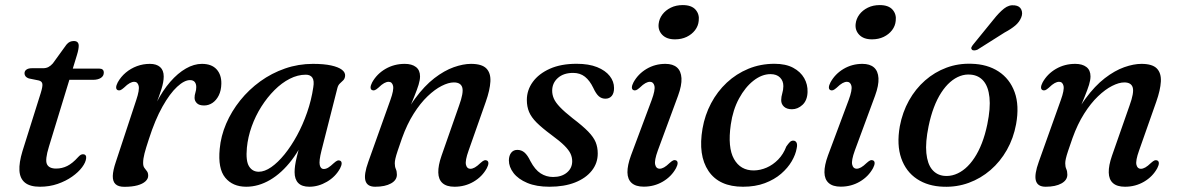

<svg xmlns="http://www.w3.org/2000/svg" viewBox="-20 -717 4597 748"><path d="M131.2 -403.5 92.3 -411.4Q84 -414.2 79.7 -419.4Q75.5 -424.6 75.5 -431.3Q75.5 -440.6 83.1 -445.9Q90.7 -451.2 103.8 -451.2H147.6Q159.7 -451.2 168.8 -456Q177.9 -460.8 185.9 -470L238.6 -542.8Q245.4 -551.1 252.6 -554.2Q259.7 -557.2 267.6 -557.2Q277.2 -557.2 282 -552.4Q286.7 -547.6 286.7 -538.5Q286.7 -533 285.1 -523.8Q283.4 -514.5 279.7 -502.5L170.6 -145.6Q154.8 -94.4 162.9 -77.4Q171 -60.3 198.7 -60.3Q221.6 -60.3 242 -70.4Q262.4 -80.5 284.2 -104.8Q290.3 -111.4 294.6 -113.8Q298.9 -116.1 303.6 -116.1Q309.7 -116.1 313.1 -112.2Q316.5 -108.2 315.7 -101.2Q314.3 -84.8 299.9 -65.5Q285.5 -46.2 261.1 -29Q236.7 -11.7 204.7 -0.6Q172.6 10.5 135.7 10.5Q96.9 10.5 77.2 -5.5Q57.6 -21.5 55.7 -52.4Q53.9 -83.2 67.6 -128.4L138.9 -355.2Q146.8 -380.7 145 -390.5Q143.2 -400.4 131.2 -403.5ZM216 -406 230.2 -449.8H366.2Q384.4 -449.8 384.4 -434.1Q384.4 -421 373 -413.5Q361.5 -406 341.9 -406Z M438.3 -366Q432.4 -368.9 432.5 -376.7Q432.7 -384.5 438.6 -395.9Q450.7 -417.9 470 -434.1Q489.3 -450.3 513.4 -459.3Q537.5 -468.2 563.9 -468.2Q589.6 -468.2 603.7 -455.8Q617.8 -443.3 617.8 -418.9Q617.8 -398 609 -370.1Q600.2 -342.2 588.5 -312.3Q576.7 -282.3 567.2 -255.2Q557.7 -228 556.5 -208.9L548.3 -209.7Q564.7 -268.8 589.2 -316.6Q613.7 -364.3 643.2 -398.2Q672.6 -432 704.3 -450.1Q735.9 -468.2 766.6 -468.2Q804.5 -468.2 823.8 -446.9Q843.1 -425.6 842.3 -390.6Q841.7 -364.1 832.2 -345.1Q822.6 -326.1 807.7 -316.1Q792.7 -306.1 775.1 -306.1Q755.9 -306.1 747 -315Q738 -324 738 -335.9Q738 -346.5 741.3 -356.4Q744.6 -366.4 744.6 -377.6Q744.6 -390 738.8 -397.4Q732.9 -404.9 720.1 -404.9Q698.1 -404.9 669.9 -378.8Q641.7 -352.7 612.9 -301.6Q584.1 -250.4 559.9 -174.8Q548.3 -139.9 543 -119.3Q537.6 -98.6 537.6 -82.2Q537.6 -69.7 542.5 -63Q547.3 -56.2 552.3 -50.1Q557.3 -43.9 557.3 -32.3Q557.3 -20.5 546.7 -10.6Q536 -0.6 515.4 5.1Q494.7 10.8 464.3 10.8Q441.1 10.8 430 0.3Q418.9 -10.2 419.4 -31.6Q420 -53 431.1 -85.7L510.8 -327.3Q524.1 -366.7 520.2 -382.5Q516.4 -398.3 502.8 -398.3Q494.9 -398.3 485.5 -393.2Q476.1 -388.2 462.8 -375.2Q454.4 -367.8 448.9 -365.7Q443.4 -363.7 438.3 -366Z M1232.4 -130.2Q1222.2 -89.5 1225.7 -74.1Q1229.2 -58.6 1241 -58.6Q1249.8 -58.6 1258.6 -63.9Q1267.4 -69.2 1280.7 -81.7Q1289.1 -89.3 1294.6 -91.4Q1300.1 -93.4 1305.2 -90.9Q1311.1 -88 1311 -80.2Q1310.8 -72.4 1304.9 -61Q1287.1 -28.4 1253.8 -9Q1220.4 10.5 1185.2 10.5Q1156.2 10.5 1142 -4Q1127.7 -18.5 1127.7 -46.4Q1127.7 -58 1129.6 -72Q1131.5 -85.9 1136.4 -106.5Q1141.3 -127.1 1150.4 -158Q1159.5 -188.9 1173.6 -234.1L1183.1 -216.9Q1155.6 -144.4 1116.6 -93.5Q1077.6 -42.6 1032.1 -16Q986.6 10.5 939.4 10.5Q886.5 10.5 857.5 -24.8Q828.5 -60.1 835.9 -136.7Q840.4 -186.9 861.1 -235.2Q881.8 -283.4 915.7 -325.7Q949.6 -367.9 993.9 -400Q1038.2 -432 1090.3 -450.1Q1142.5 -468.2 1199.2 -468.2Q1241.9 -468.2 1270.1 -462Q1298.2 -455.8 1312 -445.3Q1325.7 -434.7 1324.5 -421.3Q1323.5 -410.5 1317.3 -404.3Q1311 -398.1 1304.3 -391.9Q1297.5 -385.7 1294.6 -374.7ZM941.8 -141.3Q937 -89.8 950.3 -68.9Q963.5 -47.9 988.1 -47.9Q1010.9 -47.9 1036.8 -65.9Q1062.6 -83.8 1088.6 -115.8Q1114.5 -147.8 1137.2 -189.5Q1159.9 -231.1 1176.5 -279.1Q1193.2 -327.1 1200.5 -377Q1204.8 -402.8 1196.9 -414.4Q1189 -426 1171.3 -426Q1140 -426 1108.8 -410.1Q1077.6 -394.2 1049.4 -366Q1021.2 -337.9 998.2 -301.6Q975.2 -265.3 960.5 -224.2Q945.8 -183.1 941.8 -141.3Z M1429.5 -366Q1423.6 -368.9 1423.7 -376.7Q1423.9 -384.5 1429.8 -395.9Q1448 -428.9 1481.8 -448.6Q1515.7 -468.2 1556.9 -468.2Q1584.5 -468.2 1600.5 -455.9Q1616.4 -443.6 1616.4 -419.5Q1616.4 -405.2 1610.7 -386.6Q1604.9 -368 1594.3 -341.8Q1583.7 -315.6 1568.4 -278.6Q1553.1 -241.5 1533.9 -190L1531.9 -211.3Q1560.8 -283.7 1597.1 -333.1Q1633.4 -382.4 1672.1 -412.3Q1710.8 -442.1 1747.8 -455.2Q1784.7 -468.2 1815 -468.2Q1857.2 -468.2 1874.8 -450.3Q1892.3 -432.3 1890.5 -399.3Q1888.7 -366.2 1872.6 -320.6L1805.6 -130.4Q1791.5 -91 1795.3 -75.2Q1799.1 -59.4 1812.4 -59.4Q1820.6 -59.4 1829.9 -64.6Q1839.1 -69.7 1852.4 -82.5Q1860.8 -90.1 1866.3 -92.2Q1871.8 -94.2 1876.9 -91.7Q1882.8 -88.8 1882.7 -81Q1882.5 -73.2 1876.6 -61.8Q1858.6 -28.8 1825.1 -9.2Q1791.5 10.5 1750.7 10.5Q1719.7 10.5 1703.9 -3.7Q1688.1 -17.8 1687.5 -44.9Q1686.8 -72 1700.1 -110.3L1768.6 -306Q1786.7 -355.8 1781 -375.8Q1775.3 -395.9 1748.1 -395.9Q1727.3 -395.9 1700.6 -382.3Q1673.9 -368.8 1645.7 -341.8Q1617.4 -314.8 1591.6 -274Q1565.8 -233.3 1546.3 -179Q1535.5 -148.1 1529.2 -129.3Q1522.9 -110.4 1520.5 -99.5Q1518 -88.5 1518 -80.8Q1518 -67.6 1522.1 -58.6Q1526.2 -49.5 1526.2 -36.6Q1526.2 -15.2 1503.3 -2.4Q1480.4 10.5 1441.6 10.5Q1410.2 10.5 1403.6 -13.4Q1397 -37.2 1415.1 -87.2L1500.8 -327.3Q1515 -366.7 1511.3 -382.5Q1507.6 -398.3 1494 -398.3Q1486.1 -398.3 1476.7 -393.2Q1467.3 -388.2 1454 -375.2Q1445.6 -367.8 1440.1 -365.7Q1434.6 -363.7 1429.5 -366Z M2134.7 -27.5Q2168 -27.5 2188.6 -44.7Q2209.2 -61.9 2209.2 -88.8Q2209.2 -103.9 2202.8 -118Q2196.3 -132.2 2179 -149.6Q2161.6 -167 2128 -191.6Q2091.6 -218.6 2070.7 -239.4Q2049.9 -260.2 2041.2 -280.9Q2032.5 -301.6 2032.5 -327.6Q2032.5 -365.9 2055.7 -397.9Q2078.9 -429.8 2122.2 -449.2Q2165.5 -468.5 2226.3 -468.5Q2273.7 -468.5 2306.2 -455.5Q2338.6 -442.4 2355.4 -421Q2372.2 -399.5 2372.2 -374.3Q2372.4 -354.4 2363.4 -343.4Q2354.3 -332.5 2338.6 -332.5Q2324 -332.5 2313.1 -341.8Q2302.1 -351.2 2291.2 -374.9Q2277.6 -403.2 2258.8 -418.1Q2239.9 -433 2212.9 -433Q2175.5 -433 2153.4 -413.3Q2131.2 -393.6 2131.2 -363.5Q2131.2 -348.1 2137.6 -333.2Q2144 -318.2 2161.3 -300Q2178.5 -281.8 2211.3 -255.9Q2250.3 -226.3 2271.5 -204.5Q2292.6 -182.7 2300.7 -162.9Q2308.7 -143 2308.7 -118.9Q2308.7 -81.5 2285.7 -52.3Q2262.7 -23 2220.5 -6.2Q2178.3 10.5 2120.6 10.5Q2069.6 10.5 2034.3 -4.3Q1998.9 -19.2 1980.7 -42.9Q1962.5 -66.6 1962.5 -92.5Q1962.9 -111.1 1971.6 -122.1Q1980.4 -133.1 1995.3 -133.1Q2011.4 -133.1 2023.4 -122.8Q2035.4 -112.4 2046.3 -89.5Q2064.2 -55.6 2086.2 -41.6Q2108.1 -27.5 2134.7 -27.5Z M2542.8 -130.7Q2528.6 -91.6 2532.5 -75.7Q2536.3 -59.7 2549.6 -59.7Q2557.8 -59.7 2567.1 -64.9Q2576.3 -70 2589.6 -82.8Q2598 -90.4 2603.5 -92.5Q2609 -94.5 2614.1 -92Q2620 -89.1 2619.9 -81.3Q2619.7 -73.5 2613.8 -62.1Q2595.8 -29.1 2562.3 -9.5Q2528.7 10.2 2487.9 10.2Q2456.9 10.2 2440.9 -4.1Q2424.9 -18.3 2424.4 -45.4Q2424 -72.5 2438.1 -111.2L2518.8 -327.3Q2533.4 -366.7 2529.5 -382.5Q2525.6 -398.3 2512 -398.3Q2504.1 -398.3 2494.7 -393.2Q2485.3 -388.2 2472 -375.2Q2463.6 -367.8 2458.1 -365.7Q2452.6 -363.7 2447.5 -366Q2441.6 -368.9 2441.7 -376.7Q2441.9 -384.5 2447.8 -395.9Q2465.6 -428.7 2498.8 -448.5Q2532.1 -468.2 2572.3 -468.2Q2601.4 -468.2 2617.4 -454.2Q2633.3 -440.1 2634.9 -412.4Q2636.5 -384.7 2621.5 -343.8ZM2609.5 -563.7Q2577.1 -563.7 2560 -581.4Q2543 -599.2 2546 -624.2Q2548.1 -643.8 2560.5 -660.5Q2573 -677.1 2593.5 -687.2Q2613.9 -697.2 2639.9 -697.2Q2673.9 -697.2 2689.7 -679.4Q2705.4 -661.5 2702.1 -636Q2700.3 -615.8 2687.8 -599.4Q2675.2 -583 2655.1 -573.3Q2635 -563.7 2609.5 -563.7Z M2981.8 -428.2Q2948.1 -428.2 2915.7 -402.9Q2883.2 -377.6 2859.2 -333.4Q2835.2 -289.2 2827 -231.7Q2814.3 -142.4 2839.5 -97.6Q2864.7 -52.7 2916.9 -53Q2942 -53.3 2966.7 -64Q2991.3 -74.7 3011.7 -95.5Q3032 -116.3 3043.4 -146.4Q3051.7 -158.2 3057.4 -163.8Q3063.1 -169.3 3070.9 -169.1Q3079 -168.9 3083.1 -161.4Q3087.1 -153.8 3083.7 -139Q3079.7 -115 3064.5 -88.9Q3049.3 -62.8 3023.1 -40.1Q2996.9 -17.5 2959.8 -3.5Q2922.7 10.5 2874.7 10.5Q2781.5 10.5 2740.2 -50.8Q2698.9 -112.1 2716.9 -216.1Q2726 -268.8 2750.3 -314.7Q2774.6 -360.6 2811.5 -395.1Q2848.5 -429.6 2895.7 -449.1Q2942.9 -468.5 2997.3 -468.5Q3041.1 -468.5 3070 -453Q3098.8 -437.5 3113 -412.6Q3127.1 -387.8 3126.1 -358.5Q3125.1 -326 3106.6 -308.7Q3088 -291.4 3065.4 -291.4Q3045.1 -291.4 3034.2 -301.5Q3023.2 -311.7 3023.4 -327.2Q3023.6 -340.3 3027.6 -353.5Q3031.6 -366.7 3031.8 -381.2Q3032 -401.9 3018.8 -415Q3005.6 -428.2 2981.8 -428.2Z M3310.3 -130.7Q3296.1 -91.6 3300 -75.7Q3303.8 -59.7 3317.1 -59.7Q3325.3 -59.7 3334.6 -64.9Q3343.8 -70 3357.1 -82.8Q3365.5 -90.4 3371 -92.5Q3376.5 -94.5 3381.6 -92Q3387.5 -89.1 3387.4 -81.3Q3387.2 -73.5 3381.3 -62.1Q3363.3 -29.1 3329.8 -9.5Q3296.2 10.2 3255.4 10.2Q3224.4 10.2 3208.4 -4.1Q3192.4 -18.3 3191.9 -45.4Q3191.5 -72.5 3205.6 -111.2L3286.3 -327.3Q3300.9 -366.7 3297 -382.5Q3293.1 -398.3 3279.5 -398.3Q3271.6 -398.3 3262.2 -393.2Q3252.8 -388.2 3239.5 -375.2Q3231.1 -367.8 3225.6 -365.7Q3220.1 -363.7 3215 -366Q3209.1 -368.9 3209.2 -376.7Q3209.4 -384.5 3215.3 -395.9Q3233.1 -428.7 3266.3 -448.5Q3299.6 -468.2 3339.8 -468.2Q3368.9 -468.2 3384.9 -454.2Q3400.8 -440.1 3402.4 -412.4Q3404 -384.7 3389 -343.8ZM3377 -563.7Q3344.6 -563.7 3327.5 -581.4Q3310.5 -599.2 3313.5 -624.2Q3315.6 -643.8 3328 -660.5Q3340.5 -677.1 3361 -687.2Q3381.4 -697.2 3407.4 -697.2Q3441.4 -697.2 3457.2 -679.4Q3472.9 -661.5 3469.6 -636Q3467.8 -615.8 3455.3 -599.4Q3442.7 -583 3422.6 -573.3Q3402.5 -563.7 3377 -563.7Z M3764.6 -468.6Q3826.6 -467.1 3870.3 -438.5Q3914 -409.9 3932.9 -357.9Q3951.7 -305.8 3938.5 -233Q3928.4 -178.4 3902.6 -132.8Q3876.8 -87.3 3838.9 -54.6Q3801 -21.9 3754.4 -4.8Q3707.8 12.3 3655.8 10.5Q3595.3 8.7 3552.4 -19.7Q3509.4 -48.2 3491.1 -100.5Q3472.8 -152.8 3485.5 -225.1Q3495.9 -280 3521.2 -325.4Q3546.6 -370.8 3583.9 -403.5Q3621.2 -436.2 3667.2 -453.3Q3713.2 -470.4 3764.6 -468.6ZM3657.9 -31.9Q3679.7 -29.7 3700.6 -37.2Q3721.5 -44.6 3740.7 -60.9Q3759.8 -77.2 3776.1 -101.9Q3792.5 -126.6 3805.3 -159.5Q3818.1 -192.5 3826.4 -232.8Q3839.3 -295.7 3834.8 -337.5Q3830.4 -379.3 3811.8 -401.3Q3793.1 -423.4 3762.5 -426.2Q3741 -428.4 3720.7 -420.9Q3700.4 -413.5 3681.7 -397.2Q3663 -380.9 3647 -356.2Q3630.9 -331.5 3618.4 -298.6Q3605.9 -265.6 3597.6 -225.3Q3584.7 -162.6 3588.9 -120.7Q3593 -78.8 3611 -56.9Q3629 -35 3657.9 -31.9ZM3850.1 -640.3Q3871.9 -668 3891.6 -683.6Q3911.2 -699.2 3933.3 -696.1Q3952.5 -693.9 3958.9 -679.6Q3965.2 -665.3 3958.6 -649.2Q3951.5 -631.3 3935.4 -617.6Q3919.3 -603.9 3893.7 -590.3L3788 -523.5Q3781.8 -520.8 3775.4 -520.6Q3769 -520.3 3766.1 -524.1Q3762.2 -528.5 3765.1 -534Q3767.9 -539.5 3772.6 -545Z M4041.5 -366Q4035.6 -368.9 4035.7 -376.7Q4035.9 -384.5 4041.8 -395.9Q4060 -428.9 4093.8 -448.6Q4127.7 -468.2 4168.9 -468.2Q4196.5 -468.2 4212.5 -455.9Q4228.4 -443.6 4228.4 -419.5Q4228.4 -405.2 4222.7 -386.6Q4216.9 -368 4206.3 -341.8Q4195.7 -315.6 4180.4 -278.6Q4165.1 -241.5 4145.9 -190L4143.9 -211.3Q4172.8 -283.7 4209.1 -333.1Q4245.4 -382.4 4284.1 -412.3Q4322.8 -442.1 4359.8 -455.2Q4396.7 -468.2 4427 -468.2Q4469.2 -468.2 4486.8 -450.3Q4504.3 -432.3 4502.5 -399.3Q4500.7 -366.2 4484.6 -320.6L4417.6 -130.4Q4403.5 -91 4407.3 -75.2Q4411.1 -59.4 4424.4 -59.4Q4432.6 -59.4 4441.9 -64.6Q4451.1 -69.7 4464.4 -82.5Q4472.8 -90.1 4478.3 -92.2Q4483.8 -94.2 4488.9 -91.7Q4494.8 -88.8 4494.7 -81Q4494.5 -73.2 4488.6 -61.8Q4470.6 -28.8 4437.1 -9.2Q4403.5 10.5 4362.7 10.5Q4331.7 10.5 4315.9 -3.7Q4300.1 -17.8 4299.5 -44.9Q4298.8 -72 4312.1 -110.3L4380.6 -306Q4398.7 -355.8 4393 -375.8Q4387.3 -395.9 4360.1 -395.9Q4339.3 -395.9 4312.6 -382.3Q4285.9 -368.8 4257.7 -341.8Q4229.4 -314.8 4203.6 -274Q4177.8 -233.3 4158.3 -179Q4147.5 -148.1 4141.2 -129.3Q4134.9 -110.4 4132.5 -99.5Q4130 -88.5 4130 -80.8Q4130 -67.6 4134.1 -58.6Q4138.2 -49.5 4138.2 -36.6Q4138.2 -15.2 4115.3 -2.4Q4092.4 10.5 4053.6 10.5Q4022.2 10.5 4015.6 -13.4Q4009 -37.2 4027.1 -87.2L4112.8 -327.3Q4127 -366.7 4123.3 -382.5Q4119.6 -398.3 4106 -398.3Q4098.1 -398.3 4088.7 -393.2Q4079.3 -388.2 4066 -375.2Q4057.6 -367.8 4052.1 -365.7Q4046.6 -363.7 4041.5 -366Z"/></svg>

Font: Fraunces Wonky
Style: Italic
Weight: 900
Italic angle: -16°
Version: Version 1.000;[b76b70a41]